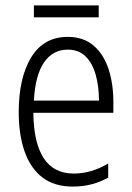

<svg xmlns="http://www.w3.org/2000/svg" viewBox="-20 -678 485 708"><path d="M230 -542Q288 -542 325.5 -509.5Q363 -477 380.5 -422.5Q398 -368 398 -303V-262H103Q104 -152 141 -95Q178 -38 252 -38Q316 -38 379 -75V-23Q350 -7 318 1.5Q286 10 248 10Q180 10 136 -24Q92 -58 70.5 -120Q49 -182 49 -264Q49 -391 95 -466.5Q141 -542 230 -542ZM230 -495Q175 -495 142.5 -448Q110 -401 105 -307H345Q345 -359 333 -402Q321 -445 295.5 -470Q270 -495 230 -495ZM344 -658V-614H105V-658Z"/></svg>

Font: Noto Sans Telugu Condensed Light
Style: Regular
Weight: 300
Width: 3
Designer: Jelle Bosma - Monotype Design Team
Foundry: Monotype Imaging Inc.
Version: Version 2.005; ttfautohint (v1.8.4.7-5d5b)